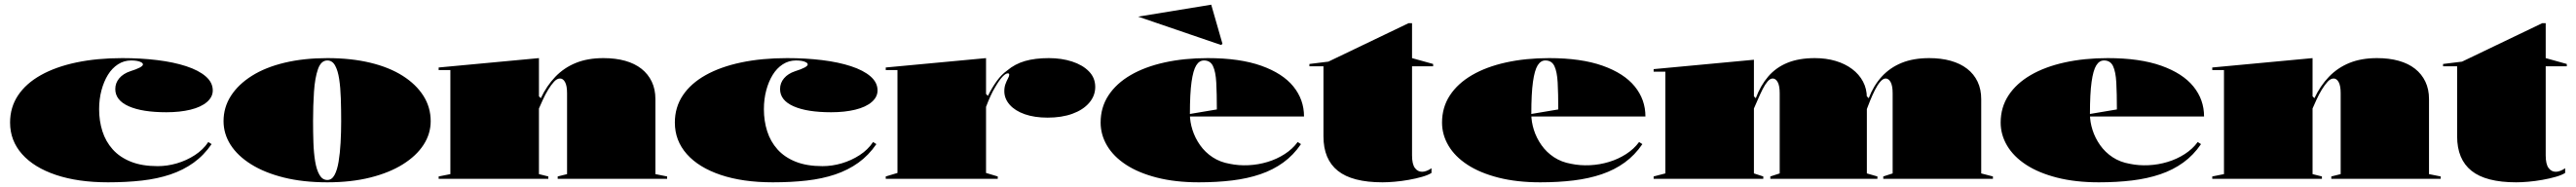

<svg xmlns="http://www.w3.org/2000/svg" viewBox="-20 -763 10994 798"><path d="M441 15Q313 15 219 -16.5Q125 -48 74 -105.5Q23 -163 23 -240Q23 -305 57 -356Q91 -407 154.5 -442.5Q218 -478 306 -496.5Q394 -515 502 -515Q581 -515 651 -506.5Q721 -498 774.5 -480.5Q828 -463 858 -437Q888 -411 888 -377Q888 -349 863 -327.5Q838 -306 793 -295Q748 -284 690 -284Q587 -284 529.5 -309.5Q472 -335 472 -383Q472 -409 489 -429Q506 -449 536 -459Q590 -476 590 -488Q590 -493 583 -497Q576 -501 565 -503Q554 -505 540 -505Q509 -505 483.5 -488.5Q458 -472 440.5 -443.5Q423 -415 413 -377.5Q403 -340 403 -297Q403 -247 417 -203Q431 -159 461 -125.5Q491 -92 538.5 -73Q586 -54 653 -54Q694 -54 735 -66Q776 -78 811.5 -101Q847 -124 869 -157L883 -148Q850 -100 806 -68.5Q762 -37 707 -18.5Q652 0 585.5 7.5Q519 15 441 15Z M1377 -515Q1478 -515 1559.5 -495.5Q1641 -476 1698.5 -439.5Q1756 -403 1787 -354Q1818 -305 1818 -246Q1818 -192 1787.5 -145Q1757 -98 1699.5 -62Q1642 -26 1560.5 -5.5Q1479 15 1377 15Q1273 15 1191 -5.5Q1109 -26 1051.5 -62Q994 -98 964 -145Q934 -192 934 -246Q934 -305 965.5 -354Q997 -403 1055 -439.5Q1113 -476 1195 -495.5Q1277 -515 1377 -515ZM1377 -505Q1350 -505 1337 -468Q1324 -431 1320 -372Q1316 -313 1316 -246Q1316 -200 1317.5 -155Q1319 -110 1325 -74Q1331 -38 1343.5 -16.5Q1356 5 1377 5Q1396 5 1407.5 -16Q1419 -37 1425 -73Q1431 -109 1433.5 -154Q1436 -199 1436 -246Q1436 -296 1434.5 -342.5Q1433 -389 1427.5 -425.5Q1422 -462 1410 -483.5Q1398 -505 1377 -505Z M2827 -10V0H2360V-10L2400 -20V-365Q2400 -397 2391.5 -412.5Q2383 -428 2370 -428Q2357 -428 2344.5 -414.5Q2332 -401 2319.5 -380.5Q2307 -360 2297 -338Q2287 -316 2280 -300V-20L2320 -10V0H1852V-10L1902 -20V-464H1852V-475L2280 -515V-352L2288 -344Q2313 -397 2350 -435.5Q2387 -474 2437.5 -494.5Q2488 -515 2555 -515Q2607 -515 2648 -503.5Q2689 -492 2717.5 -469.5Q2746 -447 2761.5 -414.5Q2777 -382 2777 -340V-20Z M3278 15Q3150 15 3056 -16.5Q2962 -48 2911 -105.5Q2860 -163 2860 -240Q2860 -305 2894 -356Q2928 -407 2991.5 -442.5Q3055 -478 3143 -496.5Q3231 -515 3339 -515Q3418 -515 3488 -506.5Q3558 -498 3611.5 -480.5Q3665 -463 3695 -437Q3725 -411 3725 -377Q3725 -349 3700 -327.5Q3675 -306 3630 -295Q3585 -284 3527 -284Q3424 -284 3366.5 -309.5Q3309 -335 3309 -383Q3309 -409 3326 -429Q3343 -449 3373 -459Q3427 -476 3427 -488Q3427 -493 3420 -497Q3413 -501 3402 -503Q3391 -505 3377 -505Q3346 -505 3320.5 -488.5Q3295 -472 3277.5 -443.5Q3260 -415 3250 -377.5Q3240 -340 3240 -297Q3240 -247 3254 -203Q3268 -159 3298 -125.5Q3328 -92 3375.5 -73Q3423 -54 3490 -54Q3531 -54 3572 -66Q3613 -78 3648.5 -101Q3684 -124 3706 -157L3720 -148Q3687 -100 3643 -68.5Q3599 -37 3544 -18.5Q3489 0 3422.5 7.5Q3356 15 3278 15Z M3760 0V-10L3810 -25V-464H3760V-475L4188 -515V-362L4196 -354Q4214 -390 4234 -417.5Q4254 -445 4278 -462Q4311 -490 4354 -502.5Q4397 -515 4456 -515Q4510 -515 4555 -500.5Q4600 -486 4627 -458.5Q4654 -431 4654 -392Q4654 -354 4628 -324Q4602 -294 4556.5 -277.5Q4511 -261 4451 -261Q4395 -261 4353.5 -275.5Q4312 -290 4289 -316Q4266 -342 4266 -374Q4266 -391 4271 -404.5Q4276 -418 4281.5 -428Q4287 -438 4287 -444Q4287 -450 4281 -450Q4272 -450 4258.5 -436Q4245 -422 4227 -391Q4217 -375 4207 -353Q4197 -331 4188 -307V-25L4238 -10V0Z M5134 -515Q5271 -515 5362.5 -482.5Q5454 -450 5499.5 -394Q5545 -338 5545 -266H5054V-276L5173 -296Q5173 -364 5170.5 -410.5Q5168 -457 5156.5 -481Q5145 -505 5118 -505Q5098 -505 5085 -484Q5072 -463 5065 -413.5Q5058 -364 5058 -276Q5058 -243 5069 -208.5Q5080 -174 5101.5 -143.5Q5123 -113 5155 -92Q5187 -71 5228 -64Q5266 -56 5308 -58Q5350 -60 5389.5 -72Q5429 -84 5462.5 -105.5Q5496 -127 5518 -157L5532 -148Q5500 -101 5456.5 -69.5Q5413 -38 5358.5 -19.5Q5304 -1 5238.5 7Q5173 15 5096 15Q4996 15 4917.5 -5Q4839 -25 4785.5 -60Q4732 -95 4704.5 -141.5Q4677 -188 4677 -240Q4677 -305 4710.5 -356Q4744 -407 4805 -442.5Q4866 -478 4950 -496.5Q5034 -515 5134 -515ZM5191 -571 4837 -692 5149 -743 5197 -576Z M5880 15Q5751 15 5689.5 -34Q5628 -83 5628 -181V-480H5568V-490L5649 -500L5991 -664H6006V-515L6096 -490V-480H6006V-100Q6006 -63 6018 -46.5Q6030 -30 6049 -30Q6058 -30 6068.5 -34Q6079 -38 6089 -45V-25Q6075 -16 6049 -8.5Q6023 -1 5992 4.5Q5961 10 5931.5 12.5Q5902 15 5880 15Z M6591 -515Q6728 -515 6819.5 -482.5Q6911 -450 6956.5 -394Q7002 -338 7002 -266H6511V-276L6630 -296Q6630 -364 6627.5 -410.5Q6625 -457 6613.5 -481Q6602 -505 6575 -505Q6555 -505 6542 -484Q6529 -463 6522 -413.5Q6515 -364 6515 -276Q6515 -243 6526 -208.5Q6537 -174 6558.5 -143.5Q6580 -113 6612 -92Q6644 -71 6685 -64Q6723 -56 6765 -58Q6807 -60 6846.5 -72Q6886 -84 6919.5 -105.5Q6953 -127 6975 -157L6989 -148Q6957 -101 6913.5 -69.5Q6870 -38 6815.5 -19.5Q6761 -1 6695.5 7Q6630 15 6553 15Q6453 15 6374.5 -5Q6296 -25 6242.5 -60Q6189 -95 6161.5 -141.5Q6134 -188 6134 -240Q6134 -305 6167.5 -356Q6201 -407 6262 -442.5Q6323 -478 6407 -496.5Q6491 -515 6591 -515Z M7037 0V-10L7087 -23V-457H7037V-468L7465 -508V-352L7473 -344Q7493 -398 7526 -436.5Q7559 -475 7608 -495Q7657 -515 7725 -515Q7773 -515 7813.5 -503Q7854 -491 7884 -468.5Q7914 -446 7930.5 -415Q7947 -384 7947 -346V-23L7992 -10V0H7535V-10L7575 -23V-365Q7575 -397 7566.5 -412.5Q7558 -428 7545 -428Q7534 -428 7523 -415Q7512 -402 7502 -382Q7492 -362 7482.5 -340Q7473 -318 7465 -300V-23L7505 -10V0ZM8017 0V-10L8057 -23V-365Q8057 -397 8048.5 -412.5Q8040 -428 8027 -428Q8016 -428 8004 -414Q7992 -400 7981 -378Q7970 -356 7960.5 -332.5Q7951 -309 7944 -290V-355L7955 -344Q7975 -397 8010 -435.5Q8045 -474 8095 -494.5Q8145 -515 8213 -515Q8264 -515 8305 -503.5Q8346 -492 8375 -469.5Q8404 -447 8419.5 -414.5Q8435 -382 8435 -340V-23L8485 -10V0Z M8975 -515Q9112 -515 9203.5 -482.5Q9295 -450 9340.5 -394Q9386 -338 9386 -266H8895V-276L9014 -296Q9014 -364 9011.5 -410.5Q9009 -457 8997.5 -481Q8986 -505 8959 -505Q8939 -505 8926 -484Q8913 -463 8906 -413.5Q8899 -364 8899 -276Q8899 -243 8910 -208.5Q8921 -174 8942.5 -143.5Q8964 -113 8996 -92Q9028 -71 9069 -64Q9107 -56 9149 -58Q9191 -60 9230.5 -72Q9270 -84 9303.5 -105.5Q9337 -127 9359 -157L9373 -148Q9341 -101 9297.5 -69.5Q9254 -38 9199.5 -19.5Q9145 -1 9079.5 7Q9014 15 8937 15Q8837 15 8758.5 -5Q8680 -25 8626.5 -60Q8573 -95 8545.5 -141.5Q8518 -188 8518 -240Q8518 -305 8551.5 -356Q8585 -407 8646 -442.5Q8707 -478 8791 -496.5Q8875 -515 8975 -515Z M10396 -10V0H9929V-10L9969 -20V-365Q9969 -397 9960.5 -412.5Q9952 -428 9939 -428Q9926 -428 9913.5 -414.5Q9901 -401 9888.5 -380.5Q9876 -360 9866 -338Q9856 -316 9849 -300V-20L9889 -10V0H9421V-10L9471 -20V-464H9421V-475L9849 -515V-352L9857 -344Q9882 -397 9919 -435.5Q9956 -474 10006.5 -494.5Q10057 -515 10124 -515Q10176 -515 10217 -503.5Q10258 -492 10286.5 -469.5Q10315 -447 10330.5 -414.5Q10346 -382 10346 -340V-20Z M10718 15Q10589 15 10527.5 -34Q10466 -83 10466 -181V-480H10406V-490L10487 -500L10829 -664H10844V-515L10934 -490V-480H10844V-100Q10844 -63 10856 -46.5Q10868 -30 10887 -30Q10896 -30 10906.5 -34Q10917 -38 10927 -45V-25Q10913 -16 10887 -8.5Q10861 -1 10830 4.5Q10799 10 10769.5 12.5Q10740 15 10718 15Z"/></svg>

Font: Kalnia SemiExpanded
Style: Bold
Weight: 700
Width: 6
Designer: Frida Medrano
Foundry: Frida Medrano
Version: Version 1.105